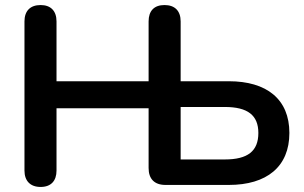

<svg xmlns="http://www.w3.org/2000/svg" viewBox="-20 -733 1204 761"><path d="M141 8C182 8 204 -16 204 -57V-304H569V-67C569 -24 592 0 636 0H887C1037 0 1127 -72 1127 -206C1127 -340 1037 -411 887 -411H696V-648C696 -690 673 -713 632 -713C591 -713 569 -690 569 -648V-411H204V-648C204 -690 181 -713 141 -713C100 -713 77 -690 77 -648V-57C77 -16 100 8 141 8ZM871 -101H696V-309H871C962 -309 1004 -276 1004 -206C1004 -134 962 -101 871 -101Z"/></svg>

Font: SN Pro SemiBold
Style: Regular
Weight: 600
Designer: Tobias Whetton
Foundry: Supernotes
Version: Version 1.003;Glyphs 3.3 (3324)